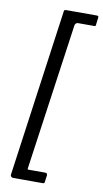

<svg xmlns="http://www.w3.org/2000/svg" viewBox="-99 -788 536 998"><g transform="rotate(10 168.5 -288.5)"><path d="M47 165Q40 165 35.5 160.5Q31 156 32 150L155 -734Q156 -739 158.5 -740.5Q161 -742 168 -742H328Q333 -742 335.5 -739.5Q338 -737 337 -732L332 -692Q331 -687 329.5 -686.5Q328 -686 324 -686H238Q232 -686 227.5 -681.5Q223 -677 222 -670L113 101Q112 107 113 108Q114 109 120 109H206Q212 109 214.5 112.5Q217 116 217 121L212 157Q211 162 209.5 163.5Q208 165 202 165H47Z"/></g></svg>

Font: Libre Franklin
Style: Italic
Weight: 400
Italic angle: -8°
Designer: Pablo Impallari, Rodrigo Fuenzalida, Nhung Nguyen
Foundry: Impallari Type
Version: Version 3.000